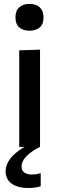

<svg xmlns="http://www.w3.org/2000/svg" viewBox="-20 -756 305 988"><path d="M79 0Q79 -54.5 79 -105.5Q79 -156.5 79 -218V-268Q79 -314 79 -352.5Q79 -391 79 -426Q79 -461 79 -497L186 -500.5Q186 -464 186 -428.5Q186 -393 186 -354Q186 -315 186 -268V-218Q186 -156.5 186 -105.5Q186 -54.5 186 0ZM131 -598Q99 -598 79.2 -614.8Q59.5 -631.5 59.5 -667.5Q59.5 -701 79.2 -718.5Q99 -736 132 -736Q165.5 -736 184.8 -718Q204 -700 204 -667.5Q204 -631.5 184.5 -614.8Q165 -598 131 -598ZM128 211.5Q88 211.5 61.5 200.8Q35 190 22 170.8Q9 151.5 9 127Q9 102 20.8 79.5Q32.5 57 54.5 37Q76.5 17 107 -0.5V-22.5L163 -27.5L185.5 0Q145.5 19 118.2 45.8Q91 72.5 91 101Q91 121.5 105.2 131.8Q119.5 142 143.5 142Q160 142 171.5 139.5Q183 137 189.5 135V202.5Q178.5 206 162 208.8Q145.5 211.5 128 211.5Z"/></svg>

Font: Commissioner Thin Medium
Style: Regular
Weight: 500
Version: Version 1.000